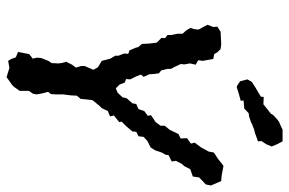

<svg xmlns="http://www.w3.org/2000/svg" viewBox="-172 -728 904 601"><g transform="rotate(90 280.5 -428.0)"><path d="M193 -5 171 -1 165 -11 160 -25 143 -32 150 -67 164 -78 161 -91 162 -104 171 -127 178 -137 179 -158 178 -167 174 -183 183 -201 192 -213 187 -230V-240L199 -268L191 -282L171 -294L168 -306L164 -321L155 -336V-346L148 -364L149 -377L138 -381L130 -400L128 -408L118 -420L117 -441L116 -449L114 -466L99 -481L100 -492L90 -500V-512L86 -532V-547L76 -558L68 -571L72 -585L73 -597L58 -625L65 -643L64 -656L80 -666L119 -668L134 -666L144 -656L150 -646L165 -643L171 -610L169 -596L183 -588L179 -570L182 -553L181 -541L190 -522L196 -511V-500L201 -480L210 -473L212 -458L213 -443L221 -425L214 -417L219 -403L229 -383L228 -370L239 -366L245 -350L257 -338L271 -344L285 -359L288 -372L304 -390L306 -402L322 -409L328 -427L343 -438L341 -448L363 -463L374 -478V-491L387 -507L400 -534L414 -541L413 -561L430 -573L427 -585L442 -605L455 -629L458 -645L478 -658L494 -671L500 -675L532 -669L547 -668L552 -657L561 -636L558 -620L536 -599L533 -579L510 -571L501 -553L493 -544L484 -526L486 -513L466 -503L465 -494L458 -482L451 -461L442 -447L422 -437L409 -425L407 -409L393 -402L392 -390L375 -370L361 -356L363 -349L342 -332L345 -320L328 -313L319 -294L311 -286L294 -265L292 -249L290 -228L280 -216L279 -197L277 -181L276 -173V-152L275 -135L268 -126L273 -107L276 -90L274 -79L265 -66V-37L252 -19L246 -13L233 -4L222 4ZM250 -717 235 -727 229 -750 237 -764 256 -776 268 -783 283 -792 284 -801 307 -800 323 -813 336 -823 341 -831 354 -843 362 -849 376 -855 386 -860H401H414H423L432 -843L439 -826L432 -809L422 -794L423 -783L406 -777L398 -774L386 -771L368 -764L363 -761L344 -755L335 -754L320 -740L295 -738L296 -729L274 -723L255 -717Z"/></g></svg>

Font: Winky Rough
Style: Italic
Weight: 400
Italic angle: -8.97852°
Designer: Simon Atzbach
Foundry: typofactur
Version: Version 1.206